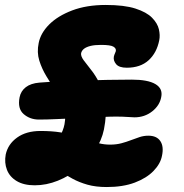

<svg xmlns="http://www.w3.org/2000/svg" viewBox="-20 -735 740 774"><path d="M410 19Q366 19 332.5 9.5Q299 0 272.5 -14.5Q246 -29 224 -43.5Q202 -58 181 -67.5Q160 -77 138 -77Q138 -77 139.5 -83Q141 -89 142 -96Q144 -104 146 -114Q148 -124 148 -124Q165 -124 184.5 -140.5Q204 -157 219.5 -182.5Q235 -208 240 -234Q247 -270 236.5 -302Q226 -334 206.5 -364.5Q187 -395 168 -426Q149 -457 138.5 -490.5Q128 -524 136 -562Q144 -602 178.5 -636.5Q213 -671 271 -693Q329 -715 406 -715Q481 -715 526 -700.5Q571 -686 593 -663.5Q615 -641 620.5 -617Q626 -593 622 -573Q612 -522 579 -492Q546 -462 491 -462Q460 -462 448 -476.5Q436 -491 439 -507Q441 -515 443.5 -520Q446 -525 447 -529Q449 -540 437 -547Q425 -554 387 -554Q362 -554 345.5 -550Q329 -546 319.5 -539Q310 -532 307 -521Q305 -509 317 -492.5Q329 -476 347.5 -453Q366 -430 382 -397.5Q398 -365 404.5 -319.5Q411 -274 399 -213Q390 -169 363 -128.5Q336 -88 297.5 -56.5Q259 -25 213 -6.5Q167 12 120 12Q76 12 47.5 -5Q19 -22 8 -50.5Q-3 -79 3 -112Q12 -154 49 -180.5Q86 -207 143 -207Q189 -207 223 -201.5Q257 -196 284 -188Q311 -180 334 -171.5Q357 -163 378.5 -157.5Q400 -152 424 -152Q449 -152 469.5 -157.5Q490 -163 508 -170Q526 -177 543 -182.5Q560 -188 578 -188Q612 -188 626.5 -166Q641 -144 633 -107Q627 -75 599 -46Q571 -17 523.5 1Q476 19 410 19ZM137 -253Q101 -253 75.5 -275Q50 -297 59 -343Q64 -368 84 -383.5Q104 -399 139 -402Q177 -405 222 -407Q267 -409 316 -410.5Q365 -412 414.5 -413Q464 -414 511 -414Q576 -414 606.5 -396Q637 -378 630 -344Q624 -310 593.5 -286Q563 -262 522 -262Q513 -262 494 -263.5Q475 -265 446 -265Q423 -265 384 -263Q345 -261 299.5 -259Q254 -257 211 -255Q168 -253 137 -253Z"/></svg>

Font: Shantell Sans ExtraBold
Style: Italic
Weight: 800
Italic angle: -11°
Designer: Stephen Nixon, Anya Danilova, Shantell Martin
Foundry: Arrow Type
Version: Version 1.011;[c5ecc13dd]